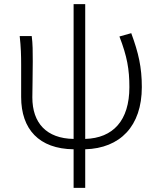

<svg xmlns="http://www.w3.org/2000/svg" viewBox="-20 -707 771 926"><path d="M556 -531C593 -435 604 -373 604 -287C604 -125 525 -41 391 -37V-687H335V-37C204 -39 136 -114 136 -237C136 -269 138 -347 138 -412C138 -458 138 -495 133 -533H75C81 -479 82 -438 82 -395V-239C82 -84 168 11 335 13V199H391V13C559 8 664 -98 664 -287C664 -383 648 -452 613 -547Z"/></svg>

Font: Noto Sans CJK JP Light
Style: Regular
Weight: 300
Designer: Ryoko NISHIZUKA (kana & ideographs); Paul D. Hunt (Latin, Greek & Cyrillic); Wenlong ZHANG (bopomofo); Sandoll Communica
Foundry: Adobe Systems Incorporated
Version: Version 1.004;PS 1.004;hotconv 1.0.82;makeotf.lib2.5.63406